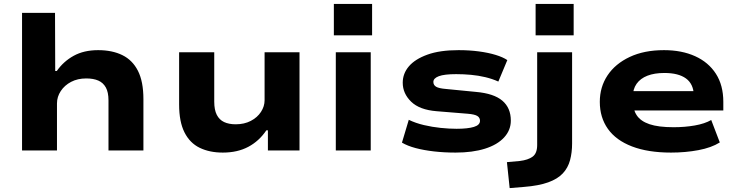

<svg xmlns="http://www.w3.org/2000/svg" viewBox="-20 -771 3777 984"><path d="M93 0V-705H262L263 -407H271Q305 -456 357.5 -485Q410 -514 483 -514Q555 -514 607 -488.5Q659 -463 687 -408Q715 -353 715 -263V0H536V-257Q536 -298 522.5 -322.5Q509 -347 484 -358Q459 -369 422 -369Q378 -369 344.5 -351.5Q311 -334 291.5 -304.5Q272 -275 272 -241V0Z M1122 11Q1054 11 1003.5 -13.5Q953 -38 925.5 -92.5Q898 -147 898 -235V-503H1078V-250Q1078 -208 1091 -182.5Q1104 -157 1128.5 -145.5Q1153 -134 1188 -134Q1232 -134 1265.5 -151.5Q1299 -169 1317.5 -197.5Q1336 -226 1336 -257V-503H1515V0H1353V-103H1345Q1308 -48 1252.5 -18.5Q1197 11 1122 11Z M1691 -590V-751H1887V-590ZM1701 0V-503H1880V0Z M2315 11Q2256 11 2204 5Q2152 -1 2110.5 -12Q2069 -23 2040 -40L2075 -157Q2110 -140 2152.5 -130Q2195 -120 2238.5 -115.5Q2282 -111 2320 -111Q2377 -111 2408.5 -120.5Q2440 -130 2440 -152Q2440 -168 2426.5 -176.5Q2413 -185 2378 -188L2218 -201Q2130 -208 2087 -250Q2044 -292 2044 -347Q2044 -394 2075.5 -431Q2107 -468 2170.5 -491Q2234 -514 2330 -514Q2386 -514 2434.5 -507.5Q2483 -501 2520.5 -489.5Q2558 -478 2580 -463L2534 -353Q2503 -367 2467.5 -375.5Q2432 -384 2394 -387.5Q2356 -391 2318 -391Q2257 -391 2229 -380.5Q2201 -370 2201 -351Q2201 -335 2215 -326.5Q2229 -318 2266 -315L2419 -300Q2511 -292 2554.5 -255Q2598 -218 2598 -153Q2598 -104 2563.5 -66.5Q2529 -29 2465.5 -9Q2402 11 2315 11Z M2725 -590V-751H2920V-590ZM2592 193 2578 60 2644 54Q2686 49 2709.5 32Q2733 15 2733 -28V-503H2912V-36Q2912 11 2901.5 50Q2891 89 2864.5 117.5Q2838 146 2789.5 163.5Q2741 181 2665 187Z M3419 11Q3301 11 3219 -20.5Q3137 -52 3095.5 -110.5Q3054 -169 3054 -249Q3054 -325 3093.5 -384.5Q3133 -444 3207 -479Q3281 -514 3383 -514Q3474 -514 3542.5 -483Q3611 -452 3649 -393Q3687 -334 3687 -249V-205H3195V-304H3556L3536 -283Q3534 -341 3495.5 -369Q3457 -397 3385 -397Q3334 -397 3298 -383Q3262 -369 3242.5 -341.5Q3223 -314 3223 -273V-256Q3223 -211 3243 -180.5Q3263 -150 3308.5 -134.5Q3354 -119 3432 -119Q3490 -119 3541 -128Q3592 -137 3625 -156L3669 -41Q3626 -14 3559.5 -1.5Q3493 11 3419 11Z"/></svg>

Font: Nunito Sans 7pt Expanded ExtraBold
Style: Regular
Weight: 800
Width: 7
Designer: Vernon Adams
Foundry: Vernon Adams
Version: Version 3.101;gftools[0.9.27]